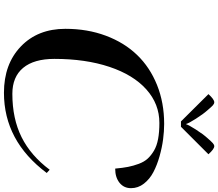

<svg xmlns="http://www.w3.org/2000/svg" viewBox="-87 -1019 1116 982"><g transform="rotate(90 471.0 -528.0)"><path d="M628.4 -895.5H601.1L461.4 -1036.1Q488.3 -1065.9 502.9 -1065.9Q510.7 -1065.9 518.6 -1058.8Q526.4 -1051.8 543.9 -1031.2Q563.5 -1009.3 587.4 -971.7Q611.3 -934.1 613.8 -922.4H615.7Q618.2 -933.6 642.3 -971.4Q666.5 -1009.3 686.5 -1031.2Q703.6 -1050.8 711.9 -1058.3Q720.2 -1065.9 728 -1065.9Q742.2 -1065.9 769 -1036.1ZM864.7 -209Q700.7 9.8 454.6 9.8Q307.6 9.8 217.5 -76.7Q127.4 -163.1 127.4 -304.7Q127.4 -417 162.6 -511.2Q197.8 -605.5 261 -671.1Q324.2 -736.8 414.8 -773.2Q505.4 -809.6 613.8 -809.6Q650.9 -809.6 692.4 -804.2Q733.9 -798.8 779.1 -786.1Q824.2 -773.4 860.1 -754.6Q896 -735.8 919.2 -706.1Q942.4 -676.3 942.4 -640.1Q942.4 -603.5 914.8 -581.3Q887.2 -559.1 842.3 -559.1Q838.9 -597.7 833.5 -625Q828.1 -652.3 817.9 -679.9Q807.6 -707.5 791.3 -725.3Q774.9 -743.2 750.5 -757.6Q726.1 -772 690.7 -778.6Q655.3 -785.2 608.9 -785.2Q511.7 -785.2 437.3 -718.5Q362.8 -651.9 322 -529.8Q281.2 -407.7 281.2 -248.5Q281.2 -143.6 327.1 -88.4Q373 -33.2 460 -33.2Q586.9 -33.2 681.4 -80.3Q775.9 -127.4 848.1 -224.1Z"/></g></svg>

Font: QumpellkaNo12
Style: Regular
Weight: 500
Designer: gluk (gluksza@wp.pl)
Foundry: gluk (gluksza@wp.pl)
Version: Version 00.480